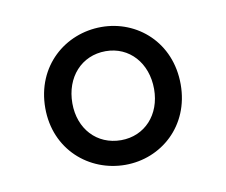

<svg xmlns="http://www.w3.org/2000/svg" viewBox="-45 -818 460 391"><g transform="rotate(-10 185.0 -622.5)"><path d="M186 -480C260 -480 325 -536 325 -622C325 -709 260 -765 186 -765C111 -765 45 -709 45 -622C45 -536 111 -480 186 -480ZM186 -531C136 -531 101 -569 101 -622C101 -676 136 -715 186 -715C235 -715 270 -676 270 -622C270 -569 235 -531 186 -531Z"/></g></svg>

Font: Noto Sans CJK SC
Style: Regular
Weight: 400
Designer: Ryoko NISHIZUKA 西塚涼子 (kana, bopomofo & ideographs); Paul D. Hunt (Latin, Greek & Cyrillic); Sandoll Communications 산돌커뮤니
Foundry: Adobe
Version: Version 2.004;hotconv 1.0.118;makeotfexe 2.5.65603